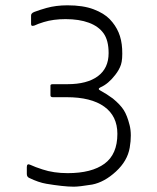

<svg xmlns="http://www.w3.org/2000/svg" viewBox="-20 -726 590 723"><path d="M90 -56Q81 -60 81 -71V-97Q81 -112 95 -105Q112 -97 140 -88Q182 -74 235 -74Q325 -74 373.5 -109.5Q422 -145 422 -222Q422 -289 372.5 -324.5Q323 -360 231 -360H179Q170 -360 170 -367V-404Q170 -409 179 -409H234Q308 -409 348.5 -439Q389 -469 389 -526Q389 -574 370 -600.5Q351 -627 314.5 -640.5Q278 -654 227 -654Q181 -654 145 -643Q122 -636 110 -630Q96 -625 97 -637V-666Q96 -676 109 -681Q130 -689 155 -696Q191 -706 234 -706Q293 -706 332.5 -691Q372 -676 393.5 -653.5Q415 -631 426.5 -604Q438 -577 440 -542Q442 -502 435.5 -482.5Q429 -463 414 -444Q388 -410 358 -397Q346 -391 358 -385Q382 -372 405 -355Q433 -332 446 -311.5Q459 -291 468 -255Q477 -220 468.5 -170Q460 -120 416.5 -80Q373 -40 327 -31Q278 -23 258 -23Q238 -23 211 -26Q184 -29 154.5 -34Q125 -39 90 -56Z"/></svg>

Font: Vivano Light
Style: Regular
Weight: 300
Designer: Joe Prince, Josias Burgherr
Version: Version 2.064;September 19, 2022;FontCreator 14.0.0.2877 64-